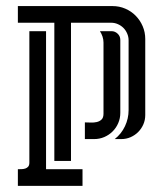

<svg xmlns="http://www.w3.org/2000/svg" viewBox="-20 -460 540 635"><path d="M214.8 -384.8V72.3H159.7V-384.8H39.1V-439.9H352.1Q374.5 -439.9 394.3 -431.4Q414.1 -422.9 428.7 -408Q443.4 -393.1 451.9 -373.3Q460.4 -353.5 460.4 -331.1V-79.6Q460.4 -63 454.1 -48.6Q447.8 -34.2 437 -23.4Q426.3 -12.7 411.9 -6.3Q397.5 0 380.9 0H359.4Q381.3 -17.1 393.3 -42.5Q405.3 -67.9 405.3 -95.7V-326.7Q405.3 -338.4 400.6 -349.1Q396 -359.9 388.2 -367.7Q380.4 -375.5 369.9 -380.1Q359.4 -384.8 347.7 -384.8ZM132.3 -356.9V99.6H252.9V154.8H39.1V99.6Q45.4 99.6 52 99.4Q58.6 99.1 64.2 97.2Q69.8 95.2 73.5 90.8Q77.1 86.4 77.1 77.6V-356.9ZM322.3 -319.3Q322.3 -329.1 319.1 -338.9Q315.9 -348.6 310.5 -356.9H348.6Q360.4 -356.9 369.1 -348.6Q377.9 -340.3 377.9 -328.1V-86.9Q377.9 -68.8 371.1 -53Q364.3 -37.1 352.5 -25.4Q340.8 -13.7 325 -6.8Q309.1 0 291 0H260.7V-55.2Q269.5 -55.2 280 -54.7Q290.5 -54.2 300 -56.4Q309.6 -58.6 315.9 -64.7Q322.3 -70.8 322.3 -84Z"/></svg>

Font: Isar CAT
Style: Regular
Weight: 400
Designer: Digitized by Peter Wiegel
Foundry: CAT-Fonts, Peter Wiegel
Version: Version 1.000; ttfautohint (v1.3)